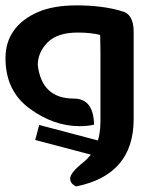

<svg xmlns="http://www.w3.org/2000/svg" viewBox="-20 -460 556 700"><path d="M418.9 -420.4Q467.3 -412.1 467.3 -345.2V-25.9Q467.3 177.7 257.3 219.7Q235.8 209.5 235.8 190.9Q235.8 169.9 284.2 131.3Q346.2 81.5 346.2 -16.1V-271.5L345.2 -330.6Q345.2 -331.5 344.7 -332.5Q313 -341.3 263.2 -341.3Q188.5 -341.3 153.1 -304.9Q117.7 -268.6 117.7 -222.7Q132.3 -100.6 249 -100.6Q321.3 -100.6 322.8 -5.4Q297.9 0 270 0Q175.3 0 87.6 -64.5Q0 -128.9 0 -247.6Q0 -306.2 30.3 -348.4Q60.5 -390.6 117.2 -415.5Q173.8 -440.4 259.8 -440.4Q349.6 -440.4 419.4 -420.9ZM337.9 110.8 108.4 50.3 123 -4.4 352.5 56.2Z"/></svg>

Font: ALMAS
Style: Bold
Weight: 700
Designer: ALMAS Font/ by Husham Jawad Kadhim, derived from the Bainsely font by/ Paul James MIller
Foundry: High-Logic / Made with FontCreator
Version: Version 1.411;September 19, 2021;FontCreator 14.0.0.2814 32-